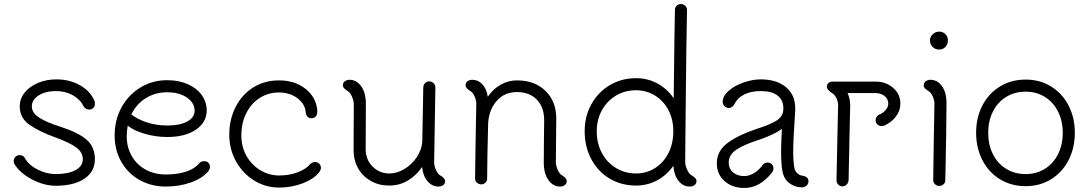

<svg xmlns="http://www.w3.org/2000/svg" viewBox="-20 -911 5403 953"><path d="M52 -96Q48 -103 48 -111Q48 -124 56.5 -132.5Q65 -141 78 -141Q95 -141 103 -127Q122 -92 166.5 -69.5Q211 -47 256 -47Q318 -47 354.5 -66.5Q391 -86 391 -121Q391 -154 360 -178Q329 -202 252 -230Q175 -258 126.5 -291.5Q78 -325 78 -383Q78 -421 102.5 -451.5Q127 -482 168.5 -499.5Q210 -517 260 -517Q326 -517 377.5 -487.5Q429 -458 449 -410Q451 -406 451 -397Q451 -383 443 -375Q435 -367 422 -367Q414 -367 406.5 -371.5Q399 -376 394 -384Q379 -417 342 -438Q305 -459 258 -459Q206 -459 172 -437.5Q138 -416 138 -383Q138 -350 175.5 -326.5Q213 -303 277 -283Q370 -253 410.5 -217Q451 -181 451 -121Q451 -59 399 -24Q347 11 256 11Q200 11 140.5 -19.5Q81 -50 52 -96Z M1022 -83Q1022 -72 1014 -61Q985 -26 927.5 -5.5Q870 15 803 15Q731 15 673 -17.5Q615 -50 582 -108Q549 -166 549 -239Q549 -316 583.5 -378.5Q618 -441 677.5 -477Q737 -513 810 -513Q867 -513 911.5 -493.5Q956 -474 981 -439.5Q1006 -405 1006 -363Q1006 -304 952.5 -267.5Q899 -231 811 -231Q753 -231 699.5 -246.5Q646 -262 614 -287Q609 -259 609 -235Q609 -180 634 -136.5Q659 -93 703 -69Q747 -45 803 -45Q862 -45 905 -59.5Q948 -74 970 -102Q979 -111 994 -111Q1007 -111 1014.5 -103Q1022 -95 1022 -83ZM632 -343Q660 -320 707.5 -304Q755 -288 811 -288Q873 -288 909.5 -308Q946 -328 946 -361Q946 -400 908 -426.5Q870 -453 810 -453Q751 -453 704 -424Q657 -395 632 -343Z M1118 -242Q1118 -319 1150 -381Q1182 -443 1238 -477.5Q1294 -512 1364 -512Q1443 -512 1496 -470.5Q1549 -429 1555 -363V-358Q1555 -341 1547 -332.5Q1539 -324 1525 -324Q1514 -324 1506 -332Q1498 -340 1497 -357Q1493 -396 1455.5 -424Q1418 -452 1364 -452Q1312 -452 1269.5 -425Q1227 -398 1202.5 -349.5Q1178 -301 1178 -238Q1178 -183 1203 -138Q1228 -93 1271.5 -66.5Q1315 -40 1366 -40Q1416 -40 1458 -56Q1500 -72 1520 -97Q1524 -101 1530.5 -104Q1537 -107 1543 -107Q1556 -107 1564.5 -98.5Q1573 -90 1573 -77Q1573 -69 1565 -57Q1539 -23 1483.5 -1.5Q1428 20 1366 20Q1298 20 1241.5 -15Q1185 -50 1151.5 -110Q1118 -170 1118 -242Z M2189 -11Q2189 2 2179 8.5Q2169 15 2156 15Q2125 15 2102.5 -11Q2080 -37 2075 -82Q2047 -41 2005.5 -15.5Q1964 10 1911 10Q1861 10 1821 -12.5Q1781 -35 1758 -75Q1735 -115 1735 -166Q1735 -307 1736 -392Q1736 -411 1727 -431.5Q1718 -452 1707 -458Q1695 -466 1688.5 -472.5Q1682 -479 1682 -488Q1682 -501 1692 -508Q1702 -515 1715 -515Q1750 -515 1773 -482.5Q1796 -450 1796 -395L1795 -172Q1795 -119 1829 -84.5Q1863 -50 1913 -50Q1951 -50 1988 -72.5Q2025 -95 2049 -131.5Q2073 -168 2076 -207L2081 -479Q2082 -491 2090.5 -499Q2099 -507 2111 -507Q2123 -507 2132 -498.5Q2141 -490 2141 -478L2135 -108Q2134 -90 2143.5 -68.5Q2153 -47 2164 -41Q2189 -28 2189 -11Z M2793 -12Q2793 1 2783 8Q2773 15 2760 15Q2725 15 2702 -17.5Q2679 -50 2679 -105L2680 -236Q2681 -267 2681 -314Q2681 -379 2644.5 -416.5Q2608 -454 2546 -454Q2484 -454 2446 -411Q2408 -368 2403 -302V-303Q2398 -108 2398 -26Q2398 -12 2389 -4Q2380 4 2369 4Q2357 4 2347.5 -4Q2338 -12 2338 -26L2341 -228L2344 -392Q2345 -411 2336 -431.5Q2327 -452 2316 -458Q2304 -466 2297.5 -472.5Q2291 -479 2291 -488Q2291 -501 2301 -508Q2311 -515 2324 -515Q2353 -515 2374 -493Q2395 -471 2401 -431Q2428 -470 2466 -491Q2504 -512 2546 -512Q2634 -512 2687.5 -460Q2741 -408 2741 -323L2739 -108Q2739 -89 2748 -68.5Q2757 -48 2768 -42Q2780 -34 2786.5 -27.5Q2793 -21 2793 -12Z M3437 -12Q3437 1 3427 8Q3417 15 3403 15Q3371 15 3348.5 -12.5Q3326 -40 3322 -88Q3290 -42 3242 -16Q3194 10 3137 10Q3064 10 3006 -24.5Q2948 -59 2915 -121Q2882 -183 2882 -260Q2882 -334 2915.5 -394Q2949 -454 3007 -488.5Q3065 -523 3137 -523Q3195 -523 3243.5 -496.5Q3292 -470 3324 -423Q3328 -785 3330 -861Q3330 -874 3338.5 -882.5Q3347 -891 3359 -891Q3372 -891 3381 -882.5Q3390 -874 3390 -861Q3387 -754 3382 -236L3381 -108Q3381 -90 3390.5 -69Q3400 -48 3411 -42Q3424 -34 3430.5 -27.5Q3437 -21 3437 -12ZM3322 -260Q3322 -318 3298 -364Q3274 -410 3231.5 -436.5Q3189 -463 3137 -463Q3082 -463 3037.5 -436.5Q2993 -410 2967.5 -363.5Q2942 -317 2942 -260Q2942 -199 2967.5 -151.5Q2993 -104 3037.5 -77Q3082 -50 3137 -50Q3189 -50 3231.5 -77Q3274 -104 3298 -151.5Q3322 -199 3322 -260Z M3993 -11Q3993 1 3983.5 10Q3974 19 3961 19Q3926 19 3898.5 -1.5Q3871 -22 3864 -60Q3857 -95 3857 -162Q3857 -197 3861 -271Q3818 -241 3750 -218Q3674 -194 3635.5 -168.5Q3597 -143 3597 -103Q3597 -74 3618.5 -55.5Q3640 -37 3674 -37Q3698 -37 3723 -52Q3748 -67 3768 -95Q3775 -104 3790 -104Q3803 -104 3811 -95.5Q3819 -87 3819 -75Q3819 -64 3812 -55Q3752 22 3674 22Q3615 22 3576.5 -12Q3538 -46 3538 -100Q3538 -162 3591.5 -201.5Q3645 -241 3735 -271Q3796 -290 3829.5 -309.5Q3863 -329 3867 -359Q3868 -361 3868 -366V-367V-376Q3868 -414 3839.5 -436.5Q3811 -459 3756 -459Q3708 -459 3674 -442Q3640 -425 3624 -392Q3620 -385 3613 -380Q3606 -375 3598 -375Q3585 -375 3576 -384Q3567 -393 3567 -405Q3567 -434 3596.5 -460Q3626 -486 3670.5 -501.5Q3715 -517 3756 -517Q3835 -517 3881 -478.5Q3927 -440 3927 -375V-360Q3917 -215 3917 -157Q3917 -114 3923 -76Q3927 -60 3938.5 -50Q3950 -40 3963 -39Q3993 -34 3993 -11Z M4449 -396Q4449 -361 4426 -331.5Q4403 -302 4368 -287Q4360 -285 4356 -285Q4344 -285 4335 -293.5Q4326 -302 4326 -314Q4326 -324 4331.5 -331.5Q4337 -339 4345 -343Q4362 -349 4375.5 -364.5Q4389 -380 4389 -396Q4389 -420 4370.5 -434.5Q4352 -449 4326 -449H4187Q4200 -420 4200 -388L4197 -258Q4192 -21 4192 -16Q4191 -4 4182.5 5Q4174 14 4162 14Q4149 14 4140.5 5Q4132 -4 4132 -16Q4132 -22 4137 -257L4140 -387Q4140 -408 4130.5 -426Q4121 -444 4108 -450Q4084 -466 4084 -481Q4084 -492 4092 -499Q4100 -506 4112 -506H4326Q4377 -506 4413 -475Q4449 -444 4449 -396Z M4596 -710Q4596 -728 4609.5 -741Q4623 -754 4642 -754Q4660 -754 4672.5 -741.5Q4685 -729 4685 -710Q4685 -691 4672.5 -678Q4660 -665 4642 -665Q4622 -665 4609 -678Q4596 -691 4596 -710ZM4612 -17 4615 -223 4618 -392Q4619 -411 4610 -431.5Q4601 -452 4590 -458Q4578 -466 4571.5 -472Q4565 -478 4565 -487Q4565 -500 4575 -507.5Q4585 -515 4598 -515Q4633 -515 4655.5 -483.5Q4678 -452 4678 -399Q4678 -345 4676.5 -252Q4675 -159 4674 -110L4672 -17Q4672 -4 4663 4Q4654 12 4642 12Q4630 12 4621 3.5Q4612 -5 4612 -17Z M4825 -252Q4825 -327 4856 -387Q4887 -447 4943 -481.5Q4999 -516 5071 -516Q5142 -516 5197.5 -481.5Q5253 -447 5284 -387Q5315 -327 5315 -252Q5315 -177 5284 -116.5Q5253 -56 5197.5 -21.5Q5142 13 5071 13Q4999 13 4943 -21.5Q4887 -56 4856 -116.5Q4825 -177 4825 -252ZM5255 -252Q5255 -310 5232 -356.5Q5209 -403 5167 -429.5Q5125 -456 5071 -456Q5016 -456 4973.5 -429.5Q4931 -403 4908 -356.5Q4885 -310 4885 -252Q4885 -193 4908 -146.5Q4931 -100 4973.5 -73.5Q5016 -47 5071 -47Q5125 -47 5167 -73.5Q5209 -100 5232 -146.5Q5255 -193 5255 -252Z"/></svg>

Font: Tsukimi Rounded
Style: Regular
Weight: 400
Designer: Takashi Funayama
Foundry: Takashi Funayama
Version: Version 1.032; ttfautohint (v1.8.3)